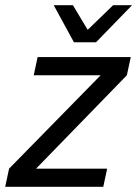

<svg xmlns="http://www.w3.org/2000/svg" viewBox="-41 -720 529 740"><path d="M463 -500 448 -430 98 -70H372L357 0H-21L-6 -70L347 -430H89L104 -500ZM468 -700 329 -557H244L166 -700H240L297 -605L395 -700Z"/></svg>

Font: Epunda Sans
Style: Italic
Weight: 400
Italic angle: -12.0243°
Designer: Simon Atzbach
Foundry: typofactur
Version: Version 2.204; ttfautohint (v1.8.4.7-5d5b)